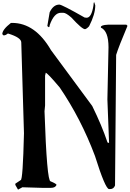

<svg xmlns="http://www.w3.org/2000/svg" viewBox="-20 -1625 1129 1670"><path d="M75.2 -1425.8Q0 -1367.2 0 -1328.1L9.8 -1317.4H13.7Q29.3 -1317.4 46.9 -1333H51.8Q165 -1297.9 165 -1255.9L188.5 -465.8Q178.7 -58.6 160.2 -58.6L113.3 -27.3V-16.6L136.7 24.4L174.8 3.9L343.8 8.8H423.8Q460.9 8.8 471.7 -16.6Q471.7 -26.4 419.9 -47.9Q387.7 -47.9 367.2 -657.2L372.1 -708V-966.8L377 -987.3V-992.2Q391.6 -992.2 500 -863.3Q684.6 -591.8 805.7 -269.5Q896.5 19.5 928.7 19.5H938.5Q968.8 19.5 980.5 -11.7L990.2 -1147.5Q1010.7 -1214.8 1088.9 -1400.4L1079.1 -1410.2H918.9Q857.4 -1407.2 857.4 -1389.6V-1384.8Q923.8 -1355.5 923.8 -1213.9L914.1 -759.8L928.7 -382.8H918.9L914.1 -388.7Q866.2 -532.2 782.2 -703.1L423.8 -1188.5Q286.1 -1425.8 85 -1425.8ZM799.8 -1605.5Q793 -1605.5 793 -1578.1Q776.4 -1470.7 733.4 -1470.7L715.8 -1472.7Q518.6 -1585 496.1 -1585Q444.3 -1585 412.1 -1518.6L391.6 -1398.4L403.3 -1388.7Q412.1 -1388.7 412.1 -1406.2Q450.2 -1513.7 508.8 -1513.7H531.2Q553.7 -1513.7 600.6 -1472.7Q693.4 -1371.1 719.7 -1371.1Q735.4 -1375 754.9 -1396.5Q808.6 -1501 808.6 -1578.1Z"/></svg>

Font: Elementary Gothic 
Style: Regular
Weight: 400
Designer: Bill Roach / W.K. Roach
Version: Version 1.00 April 18, 2012, initial release